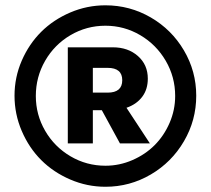

<svg xmlns="http://www.w3.org/2000/svg" viewBox="-20 -695 801 730"><path d="M409.2 -515.1Q466.8 -515.1 504.4 -481.9Q542 -448.7 542 -396Q542 -355 520.5 -326.7Q499 -298.3 460.9 -285.2L549.8 -149.9H436L367.2 -275.9H333V-149.9H237.8V-515.1ZM380.9 -674.8Q473.6 -674.8 553.2 -628.7Q632.8 -582.5 679.4 -503.2Q726.1 -423.8 726.1 -331.1Q726.1 -237.8 679.4 -158Q632.8 -78.1 553.2 -31.5Q473.6 15.1 380.9 15.1Q311 15.1 247.1 -12.5Q183.1 -40 136.7 -86.4Q90.3 -132.8 62.7 -197Q35.2 -261.2 35.2 -331.1Q35.2 -400.9 62.7 -464.4Q90.3 -527.8 136.7 -574Q183.1 -620.1 247.1 -647.5Q311 -674.8 380.9 -674.8ZM116.2 -330.1Q116.2 -258.8 151.6 -197.8Q187 -136.7 248 -100.8Q309.1 -64.9 380.9 -64.9Q434.1 -64.9 483.2 -86.2Q532.2 -107.4 567.9 -143.1Q603.5 -178.7 624.8 -227.8Q646 -276.9 646 -330.1Q646 -402.3 610.1 -463.9Q574.2 -525.4 513.2 -561.3Q452.1 -597.2 380.9 -597.2Q309.1 -597.2 248 -561.3Q187 -525.4 151.6 -463.9Q116.2 -402.3 116.2 -330.1ZM333 -342.8H389.2Q444.8 -342.8 444.8 -390.1Q444.8 -437 389.2 -437H333Z"/></svg>

Font: Human Sans
Style: Bold
Weight: 700
Designer: Tim Radville
Foundry: Continuum
Version: Version 1.000;FEAKit 1.0